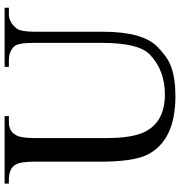

<svg xmlns="http://www.w3.org/2000/svg" viewBox="4 -732 745 792"><g transform="rotate(-90 376.0 -335.5)"><path d="M375.5 16.1Q192.9 16.1 134.3 -99.6Q105.5 -157.7 105.5 -297.4V-567.9Q105.5 -622.1 94.2 -641.6Q79.1 -670.9 30.8 -670.9H15.1V-688.5H293.5V-670.9H267.6Q232.9 -670.9 216.3 -643.6Q203.1 -624 203.1 -567.9V-266.1Q203.1 -165.5 227.1 -113.3Q268.1 -27.3 382.8 -27.3Q482.4 -27.3 547.4 -89.4Q595.7 -134.8 595.7 -288.6V-567.9Q595.7 -632.8 581.5 -648.4Q562 -670.9 522.5 -670.9H496.6V-688.5H740.7V-670.9H714.8Q677.7 -670.9 652.8 -635.3Q647.9 -627.9 644.8 -610.4Q641.6 -592.8 641.6 -563.5V-283.7Q641.6 -121.6 581.5 -60.1Q562 -40.5 541.3 -25.4Q520.5 -10.3 498.5 -2Q450.2 16.1 375.5 16.1Z"/></g></svg>

Font: Nuosu SIL
Style: Regular
Weight: 400
Designer: Peter Constable, Alex Kotlar, Peter Martin
Foundry: SIL International
Version: Version 2.300